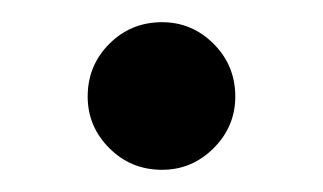

<svg xmlns="http://www.w3.org/2000/svg" viewBox="-20 -142 291 173"><path d="M126 11Q98 11 78.5 -8.5Q59 -28 59 -55Q59 -83 78.5 -102.5Q98 -122 126 -122Q153 -122 172.5 -102.5Q192 -83 192 -55Q192 -28 172.5 -8.5Q153 11 126 11Z"/></svg>

Font: Zen Maru Gothic Medium
Style: Regular
Weight: 500
Designer: Yoshimichi Ohira
Foundry: Positype
Version: Version 1.001